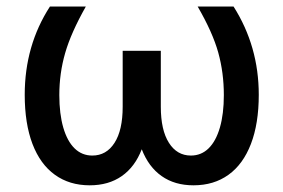

<svg xmlns="http://www.w3.org/2000/svg" viewBox="-20 -550 856 580"><path d="M159.2 -262.7Q159.2 -206.1 171.1 -164.8Q183.1 -123.5 205.3 -101.8Q227.5 -80.1 258.8 -80.1Q301.3 -80.1 325.9 -118.4Q350.6 -156.7 350.6 -227.5V-396.5H465.8V-227.5Q465.8 -157.2 490.2 -118.7Q514.6 -80.1 556.6 -80.1Q587.9 -80.1 610.1 -101.8Q632.3 -123.5 644.3 -164.8Q656.2 -206.1 656.2 -262.7Q656.2 -330.1 639.4 -390.9Q622.6 -451.7 577.1 -530.3H685.5Q761.7 -410.2 761.7 -263.7Q761.7 -176.8 738 -115.2Q714.4 -53.7 670.2 -22Q626 9.8 564.5 9.8Q507.8 9.8 468.3 -18.1Q428.7 -45.9 408.2 -99.1Q387.7 -45.9 347.9 -18.1Q308.1 9.8 251 9.8Q189.9 9.8 145.8 -22Q101.6 -53.7 78.1 -115.2Q54.7 -176.8 54.7 -263.7Q54.7 -412.6 130.9 -530.3H239.3Q194.3 -450.7 176.8 -389.6Q159.2 -328.6 159.2 -262.7Z"/></svg>

Font: WEMIX Pretendard Medium
Style: Regular
Weight: 500
Designer: Base glyphs from Inter by Rasmus Andersson; Hangeul glyphs from Noto Sans CJK(Source Han Sans) by Jang Soo-young and Kan
Foundry: Kil Hyung-jin
Version: Version 1.000